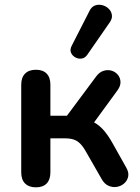

<svg xmlns="http://www.w3.org/2000/svg" viewBox="-20 -795 599 823"><path d="M134 8Q104 8 87.5 -8.5Q71 -25 71 -56V-432Q71 -463 87.5 -479.5Q104 -496 134 -496Q164 -496 180 -479.5Q196 -463 196 -432V-299H267L392 -467Q406 -486 424 -491.5Q442 -497 458.5 -492Q475 -487 485.5 -474Q496 -461 496.5 -443.5Q497 -426 483 -407L364 -244L337 -284Q364 -281 385.5 -269Q407 -257 425.5 -235.5Q444 -214 462 -182L521 -77Q533 -56 529.5 -38.5Q526 -21 512.5 -9Q499 3 481 6Q463 9 445.5 1.5Q428 -6 416 -27L349 -144Q336 -167 323.5 -179.5Q311 -192 295.5 -197Q280 -202 258 -202H196V-56Q196 -25 180 -8.5Q164 8 134 8ZM354 -560Q344 -546 330 -544Q316 -542 303 -549Q290 -556 284.5 -569Q279 -582 287 -598L363 -747Q372 -766 387 -771.5Q402 -777 418 -773Q434 -769 445.5 -758Q457 -747 459.5 -731.5Q462 -716 451 -700Z"/></svg>

Font: Nunito ExtraLight
Style: Regular
Weight: 200
Designer: Vernon Adams
Foundry: Vernon Adams
Version: Version 3.602